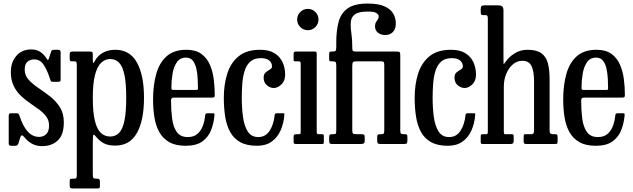

<svg xmlns="http://www.w3.org/2000/svg" viewBox="-20 -810 3560 1080"><path d="M262 -364.5Q244 -420 224 -448Q204 -476 172 -476Q151 -476 135 -463Q119 -450 119 -418.5Q119 -385.5 141.2 -361.2Q163.5 -337 196.2 -315Q229 -293 261.8 -267.5Q294.5 -242 316.8 -207.2Q339 -172.5 339 -122Q339 -51.5 305 -19.8Q271 12 217 12Q183.5 12 158.8 -2.2Q134 -16.5 115 -40.5Q101 -57.5 94.5 -38L83 -2Q79 10 64.5 10H41.5Q29 10 29 -3.5V-157.5Q29 -166.5 31.8 -169.8Q34.5 -173 43 -173H73.5Q82 -173 84.8 -169.2Q87.5 -165.5 89.5 -159.5Q128 -40 199 -40Q225.5 -40 240.8 -56.2Q256 -72.5 256 -103Q256 -132.5 240.5 -153.8Q225 -175 200.5 -193.2Q176 -211.5 148.5 -230Q121 -248.5 96.5 -272Q72 -295.5 56.5 -327.8Q41 -360 41 -405Q41 -460.5 72.2 -496.2Q103.5 -532 156 -532Q186 -532 207 -517.8Q228 -503.5 240.5 -483Q246.5 -473.5 249.2 -472.2Q252 -471 256 -484.5L267.5 -519Q270 -526 273 -528Q276 -530 285.5 -530H308Q321 -530 321 -516V-362.5Q321 -354.5 318 -352.2Q315 -350 306.5 -350H278.5Q268 -350 266.2 -353.5Q264.5 -357 262 -364.5Z M372 -485V-504Q372 -515 376.5 -517.5Q381 -520 390.5 -520H483.5Q495 -520 498.5 -517.2Q502 -514.5 502 -503V-476Q502 -457.5 504.2 -456Q506.5 -454.5 511 -463Q528 -496 558.2 -513Q588.5 -530 628 -530Q710 -530 750 -458.8Q790 -387.5 790 -260Q790 -132.5 750 -61.8Q710 9 628 9Q589 9 564.2 -4Q539.5 -17 522 -39Q509.5 -55 505.8 -52Q502 -49 502 -9V172Q502 187.5 505.8 191.2Q509.5 195 520.5 195H524.5Q536 195 539 198.5Q542 202 542 214V234.5Q542 245.5 539.5 247.8Q537 250 526.5 250H387.5Q377.5 250 374.8 245.8Q372 241.5 372 232V212Q372 202 374 198.5Q376 195 385.5 195H397.5Q407.5 195 409.8 190.5Q412 186 412 172V-446Q412 -459 408.2 -462Q404.5 -465 399.5 -465H379.5Q372 -465 372 -485ZM502 -260Q502 -178 513.8 -130.2Q525.5 -82.5 547.5 -62.2Q569.5 -42 600 -42Q629.5 -42 649.5 -62.2Q669.5 -82.5 679.8 -130.2Q690 -178 690 -260Q690 -342 679.8 -389.8Q669.5 -437.5 649.5 -457.8Q629.5 -478 600 -478Q572 -478 549.8 -457.8Q527.5 -437.5 514.8 -389.8Q502 -342 502 -260Z M841 -250Q841 -330 858.5 -393.2Q876 -456.5 917 -493.2Q958 -530 1028.5 -530Q1080.5 -530 1112 -507.2Q1143.5 -484.5 1160 -447.2Q1176.5 -410 1182.2 -365Q1188 -320 1188 -275.5Q1188 -265.5 1184.2 -263.2Q1180.5 -261 1170 -261H958.5Q942 -261 942 -246.5Q942 -191.5 948 -144Q954 -96.5 974.2 -67.8Q994.5 -39 1036 -39Q1070.5 -39 1091 -57.2Q1111.5 -75.5 1121.5 -103.8Q1131.5 -132 1134 -161Q1135 -173 1147.5 -173H1176.5Q1184 -173 1185.5 -170.5Q1187 -168 1186.5 -162.5Q1183 -119 1168 -79.5Q1153 -40 1119 -15Q1085 10 1024 10Q967.5 10 931.5 -10.8Q895.5 -31.5 875.8 -67.5Q856 -103.5 848.5 -150.5Q841 -197.5 841 -250ZM958 -304H1079Q1089 -304 1091.2 -305.5Q1093.5 -307 1093.5 -312Q1093.5 -337 1092 -366.8Q1090.5 -396.5 1084.5 -423.8Q1078.5 -451 1064.8 -468.5Q1051 -486 1026 -486Q992.5 -486 974.8 -460Q957 -434 950.5 -395Q944 -356 944 -316.5Q944 -309 946.5 -306.5Q949 -304 958 -304Z M1239 -260Q1239 -335 1258.5 -396.2Q1278 -457.5 1322.8 -493.8Q1367.5 -530 1443 -530Q1494 -530 1525 -510.2Q1556 -490.5 1570 -458.8Q1584 -427 1584 -391Q1584 -355 1563 -335Q1542 -315 1520 -315Q1500 -315 1481.5 -330.2Q1463 -345.5 1463 -373Q1463 -393.5 1474.8 -403Q1486.5 -412.5 1498.2 -419Q1510 -425.5 1510 -437Q1510 -457.5 1493.8 -470.2Q1477.5 -483 1448 -483Q1411 -483 1389.2 -464.5Q1367.5 -446 1357 -414.2Q1346.5 -382.5 1343.2 -342.8Q1340 -303 1340 -260Q1340 -203 1346.8 -152.5Q1353.5 -102 1373.5 -70.5Q1393.5 -39 1433 -39Q1474 -39 1497.2 -75.2Q1520.5 -111.5 1525 -163.5Q1525.5 -173 1539 -173H1570Q1578 -173 1579 -171.5Q1580 -170 1579.5 -164Q1576 -115.5 1558.2 -76Q1540.5 -36.5 1507.8 -13.2Q1475 10 1426 10Q1367.5 10 1330.8 -10.8Q1294 -31.5 1274 -68.8Q1254 -106 1246.5 -155Q1239 -204 1239 -260Z M1651.5 -700Q1651.5 -725 1669.2 -742.5Q1687 -760 1711.5 -760Q1736.5 -760 1754 -742.5Q1771.5 -725 1771.5 -700Q1771.5 -675.5 1754 -657.8Q1736.5 -640 1711.5 -640Q1687 -640 1669.2 -657.8Q1651.5 -675.5 1651.5 -700ZM1659.5 -465H1642Q1634.5 -465 1633 -467.2Q1631.5 -469.5 1631.5 -477V-507Q1631.5 -520 1643.5 -520H1752Q1761.5 -520 1761.5 -509.5V-67Q1761.5 -55 1772 -55H1789.5Q1796.5 -55 1799 -53.5Q1801.5 -52 1801.5 -45V-12Q1801.5 -5 1800.2 -2.5Q1799 0 1792 0H1647Q1638.5 0 1635 -2Q1631.5 -4 1631.5 -12V-40Q1631.5 -50 1635.2 -52.5Q1639 -55 1648 -55H1660Q1668.5 -55 1670 -58Q1671.5 -61 1671.5 -69V-453Q1671.5 -465 1659.5 -465Z M1961.5 -437V-79Q1961.5 -62 1966.2 -58.5Q1971 -55 1988 -55H2011Q2023 -55 2027.2 -52.5Q2031.5 -50 2031.5 -38V-17.5Q2031.5 -6 2025.5 -3Q2019.5 0 2009 0H1850Q1838 0 1834.8 -3.8Q1831.5 -7.5 1831.5 -20V-36Q1831.5 -48 1834.5 -51.5Q1837.5 -55 1849 -55H1852.5Q1866 -55 1868.8 -58.5Q1871.5 -62 1871.5 -79V-442Q1871.5 -458 1867 -461.5Q1862.5 -465 1846 -465H1845Q1834.5 -465 1833 -468Q1831.5 -471 1831.5 -485V-502Q1831.5 -515 1833.8 -517.5Q1836 -520 1844 -520H1848Q1863 -520 1867.2 -523.8Q1871.5 -527.5 1871.5 -543V-572Q1871.5 -637.5 1884.5 -686.5Q1897.5 -735.5 1935.5 -762.8Q1973.5 -790 2048.5 -790Q2109 -790 2143.5 -774.2Q2178 -758.5 2192.2 -733Q2206.5 -707.5 2206.5 -679Q2206.5 -647 2190.2 -630Q2174 -613 2147.5 -613Q2121.5 -613 2105.5 -626.5Q2089.5 -640 2089.5 -661Q2089.5 -676 2094.8 -684.8Q2100 -693.5 2105.2 -700.8Q2110.5 -708 2110.5 -718Q2110.5 -727 2098.2 -736Q2086 -745 2050.5 -745Q1998 -745 1977 -729.8Q1956 -714.5 1953.5 -687.5Q1951 -660.5 1956.2 -625.2Q1961.5 -590 1961.5 -550V-544Q1961.5 -528.5 1964.8 -524.2Q1968 -520 1983 -520H2212Q2226 -520 2228.8 -515.8Q2231.5 -511.5 2231.5 -497V-76Q2231.5 -60.5 2236.5 -57.8Q2241.5 -55 2257 -55H2258Q2267.5 -55 2269.5 -51.5Q2271.5 -48 2271.5 -38V-19Q2271.5 -8 2268.2 -4Q2265 0 2253 0H2121Q2107 0 2104.2 -4.8Q2101.5 -9.5 2101.5 -24V-36Q2101.5 -48 2104.5 -51.5Q2107.5 -55 2119 -55H2121Q2134.5 -55 2138 -59Q2141.5 -63 2141.5 -77V-442Q2141.5 -455.5 2139 -460.2Q2136.5 -465 2123 -465H1988Q1970 -465 1965.8 -460.5Q1961.5 -456 1961.5 -437Z M2312.5 -260Q2312.5 -335 2332 -396.2Q2351.5 -457.5 2396.2 -493.8Q2441 -530 2516.5 -530Q2567.5 -530 2598.5 -510.2Q2629.5 -490.5 2643.5 -458.8Q2657.5 -427 2657.5 -391Q2657.5 -355 2636.5 -335Q2615.5 -315 2593.5 -315Q2573.5 -315 2555 -330.2Q2536.5 -345.5 2536.5 -373Q2536.5 -393.5 2548.2 -403Q2560 -412.5 2571.8 -419Q2583.5 -425.5 2583.5 -437Q2583.5 -457.5 2567.2 -470.2Q2551 -483 2521.5 -483Q2484.5 -483 2462.8 -464.5Q2441 -446 2430.5 -414.2Q2420 -382.5 2416.8 -342.8Q2413.5 -303 2413.5 -260Q2413.5 -203 2420.2 -152.5Q2427 -102 2447 -70.5Q2467 -39 2506.5 -39Q2547.5 -39 2570.8 -75.2Q2594 -111.5 2598.5 -163.5Q2599 -173 2612.5 -173H2643.5Q2651.5 -173 2652.5 -171.5Q2653.5 -170 2653 -164Q2649.5 -115.5 2631.8 -76Q2614 -36.5 2581.2 -13.2Q2548.5 10 2499.5 10Q2441 10 2404.2 -10.8Q2367.5 -31.5 2347.5 -68.8Q2327.5 -106 2320 -155Q2312.5 -204 2312.5 -260Z M2709 -725H2698Q2687.5 -725 2685.8 -729.8Q2684 -734.5 2684 -749V-756.5Q2684 -771 2688.5 -775.5Q2693 -780 2705.5 -780H2780.5Q2795.5 -780 2803.8 -774.8Q2812 -769.5 2812 -750.5V-477Q2812 -451.5 2812.8 -449.2Q2813.5 -447 2824.5 -463Q2842 -489 2874.2 -509.5Q2906.5 -530 2947 -530Q2998 -530 3025 -510.8Q3052 -491.5 3061.8 -454.5Q3071.5 -417.5 3071.5 -364V-78Q3071.5 -63 3076.2 -59Q3081 -55 3093 -55H3102Q3112 -55 3114.2 -51.5Q3116.5 -48 3116.5 -37.5V-21Q3116.5 -4.5 3114.2 -2.2Q3112 0 3096 0H2942Q2931.5 0 2928.5 -2.8Q2925.5 -5.5 2925.5 -16.5V-34.5Q2925.5 -43 2926.2 -49Q2927 -55 2933.5 -55H2968.5Q2975 -55 2979.5 -58.8Q2984 -62.5 2984 -76.5V-353Q2984 -408.5 2970 -438.2Q2956 -468 2917.5 -468Q2888.5 -468 2865 -448Q2841.5 -428 2827.8 -395Q2814 -362 2814 -323V-72Q2814 -55 2819.5 -55H2858.5Q2867 -55 2868.2 -51.5Q2869.5 -48 2869.5 -34V-15.5Q2869.5 0 2852.5 0H2700Q2687.5 0 2685.8 -2.2Q2684 -4.5 2684 -17V-39.5Q2684 -51 2686 -53Q2688 -55 2699.5 -55H2709Q2717.5 -55 2720.8 -56.2Q2724 -57.5 2724 -70.5V-705.5Q2724 -718.5 2721 -721.8Q2718 -725 2709 -725Z M3148 -250Q3148 -330 3165.5 -393.2Q3183 -456.5 3224 -493.2Q3265 -530 3335.5 -530Q3387.5 -530 3419 -507.2Q3450.5 -484.5 3467 -447.2Q3483.5 -410 3489.2 -365Q3495 -320 3495 -275.5Q3495 -265.5 3491.2 -263.2Q3487.5 -261 3477 -261H3265.5Q3249 -261 3249 -246.5Q3249 -191.5 3255 -144Q3261 -96.5 3281.2 -67.8Q3301.5 -39 3343 -39Q3377.5 -39 3398 -57.2Q3418.5 -75.5 3428.5 -103.8Q3438.5 -132 3441 -161Q3442 -173 3454.5 -173H3483.5Q3491 -173 3492.5 -170.5Q3494 -168 3493.5 -162.5Q3490 -119 3475 -79.5Q3460 -40 3426 -15Q3392 10 3331 10Q3274.5 10 3238.5 -10.8Q3202.5 -31.5 3182.8 -67.5Q3163 -103.5 3155.5 -150.5Q3148 -197.5 3148 -250ZM3265 -304H3386Q3396 -304 3398.2 -305.5Q3400.5 -307 3400.5 -312Q3400.5 -337 3399 -366.8Q3397.5 -396.5 3391.5 -423.8Q3385.5 -451 3371.8 -468.5Q3358 -486 3333 -486Q3299.5 -486 3281.8 -460Q3264 -434 3257.5 -395Q3251 -356 3251 -316.5Q3251 -309 3253.5 -306.5Q3256 -304 3265 -304Z"/></svg>

Font: Besley* Condensed
Style: Regular
Weight: 400
Width: 3
Designer: Owen Earl
Foundry: indestructible type*
Version: Version 3.000; ttfautohint (v1.8.3)